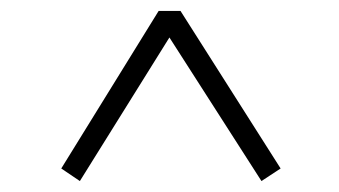

<svg xmlns="http://www.w3.org/2000/svg" viewBox="-20 -555 620 351"><path d="M92 -247 270 -535H310L493 -247L458 -224L274 -511H305L126 -224Z"/></svg>

Font: Noto Serif SC ExtraLight
Style: Regular
Weight: 400
Version: Version 2.002-H1;hotconv 1.1.0;makeotfexe 2.6.0